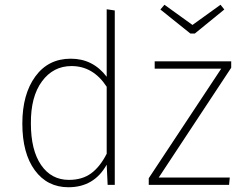

<svg xmlns="http://www.w3.org/2000/svg" viewBox="-20 -778 1028 808"><path d="M800 -637H781L655 -738L672 -758L790 -673L908 -758L924 -738ZM429 -455V-739L463 -734V0H433L429 -85Q376 10 268 10Q179 10 126.5 -61.5Q74 -133 74 -258Q74 -381 128.5 -456Q183 -531 278 -531Q371 -531 429 -455ZM953 -520V-493L648 -31H947L944 0H606V-28L911 -489H631V-520ZM270 -21Q326 -21 363.5 -48.5Q401 -76 429 -131V-413Q372 -500 281 -500Q204 -500 156.5 -435.5Q109 -371 110 -258Q110 -146 153 -83.5Q196 -21 270 -21Z"/></svg>

Font: Fira Sans UltraLight
Style: Regular
Weight: 200
Designer: Carrois Corporate & Edenspiekermann AG
Foundry: Carrois Corporate GbR & Edenspiekermann AG
Version: Version 4.106;PS 004.106;hotconv 1.0.70;makeotf.lib2.5.58329